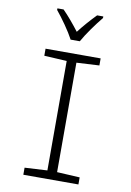

<svg xmlns="http://www.w3.org/2000/svg" viewBox="-101 -1009 733 1071"><g transform="rotate(10 265.0 -473.5)"><path d="M238 -788H290C314 -832 361 -897 395 -938V-947H360C325 -911 295 -877 264 -837C235 -875 200 -917 170 -947H135V-938C169 -897 215 -832 238 -788ZM109 0H421V-40L292 -47V-667L421 -674V-714H109V-674L237 -667V-47L109 -40Z"/></g></svg>

Font: Noto Sans Mono Condensed Light
Style: Regular
Weight: 300
Width: 3
Designer: Monotype Design Team
Foundry: Monotype Imaging Inc.
Version: Version 2.014